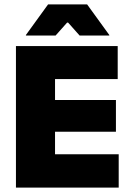

<svg xmlns="http://www.w3.org/2000/svg" viewBox="-20 -847 594 867"><path d="M52 0V-639H228.5V0ZM104.5 0V-150.5H516V0ZM156 -252V-395.5H503.5V-252ZM104.5 -490V-639H511.5V-490ZM197 -827H373.5L473.5 -689V-686.5H339.5L287.5 -745H283L231 -686.5H97V-689Z"/></svg>

Font: Anek Tamil ExtraBold
Style: Regular
Weight: 800
Designer: Aadarsh Rajan (Tamil), Yesha Goshar (Latin)
Foundry: Ek Type
Version: Version 1.003